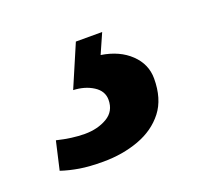

<svg xmlns="http://www.w3.org/2000/svg" viewBox="-59 -80 428 391"><g transform="rotate(-20 155.0 115.5)"><path d="M106 240Q76 240 55 236.5Q34 233 16 227L30 166Q63 174 90 174Q118 174 138.5 162Q159 150 159 125Q159 106 141 94.5Q123 83 98 82L137 -9H194L175 34Q214 40 237.5 62.5Q261 85 261 116Q261 160 240 187Q219 214 183.5 227Q148 240 106 240Z"/></g></svg>

Font: Noto Serif SemiCondensed ExtraBold
Style: Italic
Weight: 800
Width: 4
Italic angle: -12°
Designer: Monotype Design Team
Foundry: Monotype Imaging Inc.
Version: Version 2.014; ttfautohint (v1.8.4.7-5d5b)